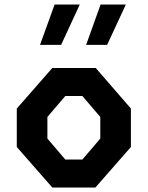

<svg xmlns="http://www.w3.org/2000/svg" viewBox="-20 -838 660 858"><path d="M55 -181.2V-352.9L213.8 -534.2H407.8L565 -352.9V-181.2L406.2 0H213.8ZM348.2 -125.2 428.2 -218.8V-315.4L348.2 -408.9H271.8L191.8 -315.4V-218.8L271.8 -125.2ZM429.5 -817.7H542.4L458.6 -637.4H364.8ZM224 -817.7H336.4L253.1 -637.4H158.8Z"/></svg>

Font: Monaspace Krypton Var ExLight
Style: Regular
Weight: 200
Designer: Riley Cran and the Lettermatic Team
Version: Version 1.200 (Monaspace Krypton Var)